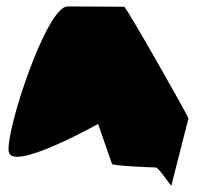

<svg xmlns="http://www.w3.org/2000/svg" viewBox="-20 -583 658 595"><path d="M7 -113C17 -49 284 -199 284 -199L327 -75C329 -69 454 -64 463 -64C472 -64 512 -2 511 -8L564 -216C563 -224 371 -562 365 -562C365 -562 254 -563 189 -563C124 -563 -3 -178 7 -113Z"/></svg>

Font: Ampere
Style: SCRevIta
Weight: 400
Version: Version 1